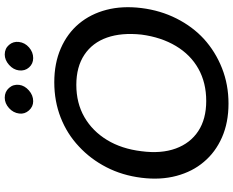

<svg xmlns="http://www.w3.org/2000/svg" viewBox="-107 -869 984 810"><g transform="rotate(-90 385.0 -464.0)"><path d="M353 8Q273 8 210.5 -19.5Q148 -47 107 -96Q66 -144 48 -211.5Q30 -279 40 -359Q50 -440 84.5 -507Q119 -574 172 -623Q225 -673 294 -700Q363 -727 443 -727Q523 -727 586 -699.5Q649 -672 690 -623Q731 -574 748.5 -507Q766 -440 756 -359Q746 -279 712 -211.5Q678 -144 626 -96Q572 -47 502.5 -19.5Q433 8 353 8ZM364 -86Q441 -86 500 -119Q559 -152 596 -214Q633 -276 644 -359Q653 -443 631.5 -504.5Q610 -566 559 -600Q508 -634 432 -634Q355 -634 296 -600Q237 -566 199.5 -504.5Q162 -443 152 -359Q141 -276 163.5 -214.5Q186 -153 237 -119.5Q288 -86 364 -86ZM432 -875Q429 -852 408.5 -834Q388 -816 363 -816Q340 -816 324 -834Q308 -852 311 -875Q314 -900 334 -918Q354 -936 378 -936Q403 -936 419 -918Q435 -900 432 -875ZM613 -876Q610 -851 590 -833.5Q570 -816 545 -816Q521 -816 505.5 -833.5Q490 -851 493 -876Q496 -900 516.5 -918Q537 -936 560 -936Q585 -936 600.5 -918Q616 -900 613 -876Z"/></g></svg>

Font: Aleo Medium
Style: Italic
Weight: 500
Italic angle: -7°
Designer: Alessio Laiso
Foundry: Alessio Laiso
Version: Version 2.001;gftools[0.9.29]